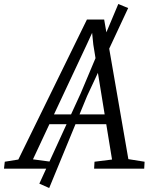

<svg xmlns="http://www.w3.org/2000/svg" viewBox="-80 -847 761 964"><path d="M-60 0 -56 -35 12 -46 356.5 -749H443L564.5 -48L646 -35L644 0H392.5L394.5 -35L482.5 -46L453.5 -223.5H168L85.5 -47L175.5 -35L172.5 0ZM191 -272.5H445.5L388.5 -623L382.5 -682L358 -628.5ZM117.5 75 325.5 -379 514 -827 563.5 -806.5 357.5 -365.5 167 97Z"/></svg>

Font: Merriweather Light 18pt Light
Style: Italic
Weight: 300
Italic angle: -7.8°
Version: Version 2.101